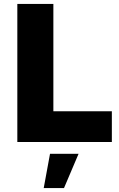

<svg xmlns="http://www.w3.org/2000/svg" viewBox="-20 -721 603 975"><path d="M68 -701H251V-156H548V0H68ZM234 60H379L305 234H202Z"/></svg>

Font: Montserrat arm
Style: Bold
Weight: 700
Designer: Julieta Ulanovsky
Foundry: Julieta Ulanovsky
Version: Version 6.000;PS 006.000;hotconv 1.0.88;makeotf.lib2.5.64775